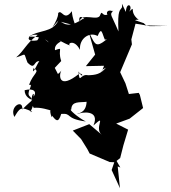

<svg xmlns="http://www.w3.org/2000/svg" viewBox="-20 -579 902 1013"><path d="M303 -257C281 -322 322 -332 264 -312C295 -283 238 -328 301 -360C272 -380 316 -350 352 -338C329 -346 370 -378 402 -316C397 -377 453 -413 495 -389C517 -442 518 -402 534 -368C545 -380 533 -355 574 -396C483 -322 489 -329 447 -414L482 -291L433 -230L529 -232L481 -108C542 -206 493 -199 539 -222C512 -188 484 -183 445 -182C402 -192 401 -131 394 -202C417 -161 423 -192 399 -191C287 -101 290 -185 304 -207C279 -174 265 -191 295 -170L269 -221ZM595 270 614 255 631 188 656 105 593 73 664 47 735 -9 718 -78 712 -89 660 -83 642 -139 614 -198 676 -345 673 -371 695 -454 722 -450 770 -441 862 -442 751 -445 738 -457 670 -480 656 -437C672 -439 679 -482 712 -474C651 -521 710 -560 648 -506C695 -537 648 -585 644 -516C616 -572 625 -565 624 -541C614 -522 599 -532 605 -413C567 -504 558 -499 574 -520C526 -539 542 -464 578 -525C517 -465 522 -536 509 -501C500 -462 411 -517 399 -465C391 -518 441 -466 418 -480C344 -429 319 -454 301 -464C413 -435 365 -438 359 -520C318 -463 306 -533 287 -510C288 -465 220 -393 288 -471C258 -405 184 -423 132 -385C175 -389 224 -376 237 -355C165 -415 199 -389 176 -366C106 -354 127 -403 179 -395C115 -347 110 -314 65 -276C123 -293 102 -306 125 -249C168 -205 155 -260 189 -256C183 -261 147 -166 156 -219C195 -201 156 -196 133 -131C164 -139 110 -87 140 -68C154 -40 163 -68 97 -1C105 -59 27 -18 56 38C83 -6 87 -21 150 11C126 18 159 1 158 -60C125 -15 232 -42 195 -72C218 -36 110 -37 110 -103C158 -116 177 -94 157 -69C165 -109 129 -60 158 -10C195 -14 238 1 252 5C234 -10 258 63 254 31C273 53 287 76 303 22C363 17 320 47 433 62C392 42 339 -5 356 -1C357 -48 402 -37 437 -42C434 23 385 17 389 23C409 12 510 -2 473 83C548 16 473 97 517 132L451 76L364 110L408 155L441 208L453 231L559 276L583 277L569 318L613 414L601 299L615 305Z"/></svg>

Font: Hussar Lance
Style: Italic
Weight: 700
Foundry: Cannot Into Space Fonts, PlusOne Fonts
Version: Version 2.27